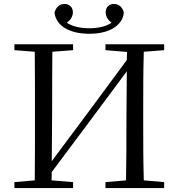

<svg xmlns="http://www.w3.org/2000/svg" viewBox="-20 -952 903 972"><path d="M432 -781C534 -781 601 -823 607 -889C599 -918 581 -932 556 -932C533 -932 515 -916 515 -890C515 -869 526 -851 545 -837C516 -818 478 -809 432 -809C386 -809 347 -818 318 -837C337 -850 349 -869 349 -890C349 -916 330 -932 308 -932C282 -932 265 -918 256 -889C262 -823 330 -781 432 -781ZM514 -698 623 -689 622 -648 429 -387 242 -136 244 -391C244 -492 244 -592 245 -690L350 -698V-728H53V-698L156 -690C157 -591 157 -491 157 -391V-337C157 -236 157 -137 156 -39L53 -30V0H350V-30L241 -39L242 -81L431 -334L622 -591L620 -343C620 -237 620 -137 618 -39L514 -30V0H811V-30L708 -39C705 -137 705 -237 705 -337V-391C705 -492 705 -592 708 -690L811 -698V-728H514Z"/></svg>

Font: Source Han Serif KR
Style: Regular
Weight: 400
Designer: Ryoko NISHIZUKA 西塚涼子 (kana & ideographs); Frank Grießhammer (Latin, Greek & Cyrillic); Wenlong ZHANG 张文龙 (bopomofo); San
Foundry: Adobe
Version: Version 2.001;hotconv 1.1.0;makeotfexe 2.6.0